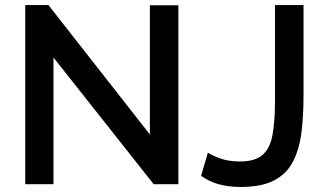

<svg xmlns="http://www.w3.org/2000/svg" viewBox="-20 -730 1294 761"><path d="M192 -502V0H80V-710H172L574 -197V-709H687V0H589ZM804 -125Q820 -114 853 -102Q886 -90 931 -90Q990 -90 1020 -115.5Q1050 -141 1060 -195Q1070 -249 1070 -333V-710H1183V-349Q1183 -269 1174.5 -203Q1166 -137 1141 -89Q1116 -41 1066.5 -15Q1017 11 934 11Q884 11 846 0Q808 -11 777 -33Z"/></svg>

Font: Raleway SemiBold
Style: Regular
Weight: 600
Designer: Matt McInerney, Pablo Impallari, Rodrigo Fuenzalida
Foundry: Matt McInerney, Pablo Impallari, Rodrigo Fuenzalida
Version: Version 4.026